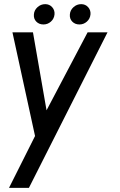

<svg xmlns="http://www.w3.org/2000/svg" viewBox="-20 -656 578 926"><path d="M402.5 -500H498.5L119.5 250H23.5L149 0L40 -500H139L204.5 -124ZM189.5 -538Q168.5 -538 155 -551.8Q141.5 -565.5 143.5 -587Q145 -607 161 -621.5Q177 -636 198 -636Q218.5 -636 231.5 -621.5Q244.5 -607 243 -587Q241 -565.5 225.5 -551.8Q210 -538 189.5 -538ZM363 -538Q342 -538 328.5 -551.8Q315 -565.5 317 -587Q318.5 -607 334.5 -621.5Q350.5 -636 371.5 -636Q392 -636 405 -621.5Q418 -607 416.5 -587Q414.5 -565.5 399 -551.8Q383.5 -538 363 -538Z"/></svg>

Font: Urbanist Medium
Style: Italic
Weight: 500
Italic angle: -8°
Designer: Corey Hu
Foundry: Corey Hu
Version: Version 1.330; ttfautohint (v1.8.4.7-5d5b)